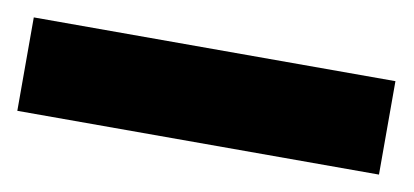

<svg xmlns="http://www.w3.org/2000/svg" viewBox="-30 -64 545 253"><g transform="rotate(10 242.0 62.5)"><path d="M483.9 0V125H0V0Z"/></g></svg>

Font: Inter Display ExtraBold
Style: Regular
Weight: 800
Designer: Rasmus Andersson
Foundry: rsms
Version: Version 4.000;git-a52131595